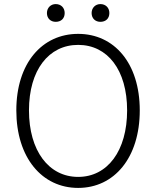

<svg xmlns="http://www.w3.org/2000/svg" viewBox="-20 -908 766 941"><path d="M363 13C540 13 665 -135 665 -367C665 -598 540 -742 363 -742C186 -742 60 -598 60 -367C60 -135 186 13 363 13ZM363 -41C219 -41 122 -169 122 -367C122 -565 219 -688 363 -688C507 -688 603 -565 603 -367C603 -169 507 -41 363 -41ZM253 -801C279 -801 297 -817 297 -844C297 -870 279 -888 253 -888C229 -888 210 -870 210 -844C210 -817 229 -801 253 -801ZM472 -801C498 -801 516 -817 516 -844C516 -870 498 -888 472 -888C448 -888 429 -870 429 -844C429 -817 448 -801 472 -801Z"/></svg>

Font: Noto Sans CJK SC Light
Style: Regular
Weight: 300
Designer: Ryoko NISHIZUKA 西塚涼子 (kana, bopomofo & ideographs); Paul D. Hunt (Latin, Greek & Cyrillic); Sandoll Communications 산돌커뮤니
Foundry: Adobe
Version: Version 2.004;hotconv 1.0.118;makeotfexe 2.5.65603